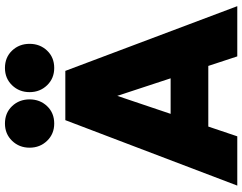

<svg xmlns="http://www.w3.org/2000/svg" viewBox="-124 -878 1002 795"><g transform="rotate(-90 377.5 -481.0)"><path d="M6 0 277 -712H481L749 0H541L342 -605H414L210 0ZM182 -120V-276H580V-120ZM263 -758Q220 -758 191.5 -787.5Q163 -817 163 -860Q163 -903 191.5 -932.5Q220 -962 263 -962Q307 -962 335 -932.5Q363 -903 363 -860Q363 -817 335 -787.5Q307 -758 263 -758ZM493 -758Q450 -758 421.5 -787.5Q393 -817 393 -860Q393 -903 421.5 -932.5Q450 -962 493 -962Q537 -962 565 -932.5Q593 -903 593 -860Q593 -817 565 -787.5Q537 -758 493 -758Z"/></g></svg>

Font: Outfit Thin Black
Style: Regular
Weight: 900
Version: Version 1.100;gftools[0.9.27]